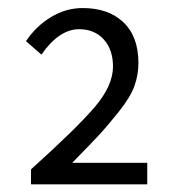

<svg xmlns="http://www.w3.org/2000/svg" viewBox="-20 -911 447 487"><path d="M58.6 -443.4V-481.4Q175.8 -586.9 221.2 -640.6Q266.6 -694.3 266.6 -742.2Q266.6 -785.2 243.2 -811Q219.7 -836.9 180.7 -836.9Q129.9 -836.9 85 -772.5L45.9 -806.6Q71.3 -844.7 109.4 -867.7Q147.5 -890.6 189.5 -890.6Q254.9 -890.6 293 -854.5Q331.1 -818.4 331.1 -751Q331.1 -720.7 320.8 -692.4Q310.5 -664.1 280.8 -627Q251 -589.8 232.4 -569.8Q213.9 -549.8 163.1 -498H353.5V-443.4Z"/></svg>

Font: Gen Shin Gothic Normal
Style: Regular
Weight: 300
Designer: [Source Han Sans]
Ryoko NISHIZUKA  (kana & ideographs); Paul D. Hunt (Latin, Greek & Cyrillic); Wenlong ZHANG  (bopomofo
Version: Version 1.002.20150607